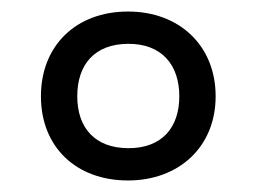

<svg xmlns="http://www.w3.org/2000/svg" viewBox="-20 -744 445 333"><path d="M202 -431C290 -431 354 -489 354 -577C354 -665 291 -724 202 -724C112 -724 51 -665 51 -577C51 -489 112 -431 202 -431ZM203 -487C144 -487 114 -523 114 -577C114 -631 143 -668 203 -668C260 -668 291 -632 291 -577C291 -523 261 -487 203 -487Z"/></svg>

Font: Noto Sans Ethiopic SemiCondensed
Style: Regular
Weight: 400
Width: 4
Designer: Monotype Design Team
Foundry: Monotype Imaging Inc.
Version: Version 2.102